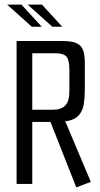

<svg xmlns="http://www.w3.org/2000/svg" viewBox="-20 -798 433 833"><path d="M311 15 199 -269H120V0H52V-620H251Q294 -620 314.5 -609.5Q335 -599 341.5 -577.5Q348 -556 348 -524V-407Q348 -375 343.5 -346Q339 -317 321 -297Q303 -277 262 -271L266 -265L374 -9ZM210 -322Q246 -322 263.5 -340.5Q281 -359 281 -402V-496Q281 -537 268.5 -552Q256 -567 220 -567H120V-322ZM118 -682 11 -778H73L161 -682ZM207 -682 100 -778H162L250 -682Z"/></svg>

Font: Smooch Sans Medium
Style: Regular
Weight: 500
Designer: Robert E. Leuschke
Foundry: Robert E. Leuschke
Version: Version 1.010; ttfautohint (v1.8.3)